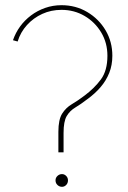

<svg xmlns="http://www.w3.org/2000/svg" viewBox="-20 -753 493 740"><path d="M205 -166V-245Q205 -292 219.5 -315Q234 -338 257 -351.5Q280 -365 305 -384Q344 -413 369 -447Q394 -481 394 -538Q394 -588 370 -628Q346 -668 306 -691.5Q266 -715 217 -715Q177 -715 143 -699.5Q109 -684 84 -656.5Q59 -629 48 -593L30 -598Q40 -627 57.5 -651Q75 -675 99.5 -693.5Q124 -712 154 -722.5Q184 -733 217 -733Q272 -733 316.5 -706.5Q361 -680 387 -636Q413 -592 413 -538Q413 -502 401 -472Q389 -442 367.5 -417Q346 -392 317 -371Q291 -351 270 -338.5Q249 -326 237 -305.5Q225 -285 225 -241V-166ZM219 -33Q209 -33 201.5 -40Q194 -47 194 -58Q194 -68 201.5 -75Q209 -82 219 -82Q228 -82 235 -75Q242 -68 242 -58Q242 -47 235 -40Q228 -33 219 -33Z"/></svg>

Font: Josefin Sans Thin Thin
Style: Regular
Weight: 250
Version: Version 2.001